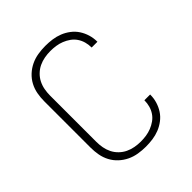

<svg xmlns="http://www.w3.org/2000/svg" viewBox="-206 -873 1012 1012"><g transform="rotate(-45 300.0 -367.5)"><path d="M297 8Q270 8 242 3.5Q214 -1 189 -13Q164 -25 143.5 -44Q123 -63 110 -87.5Q97 -112 92 -139.5Q87 -167 87 -195V-540Q87 -568 92 -595.5Q97 -623 110 -647.5Q123 -672 143.5 -691Q164 -710 189 -722Q214 -734 242 -738.5Q270 -743 297 -743Q323 -743 348.5 -739.5Q374 -736 398 -726.5Q422 -717 443 -701Q464 -685 478 -663.5Q492 -642 499.5 -617Q507 -592 507 -566Q507 -566 507 -565Q507 -564 507 -564H464Q464 -564 464 -564.5Q464 -565 464 -566Q464 -586 458.5 -606Q453 -626 441.5 -643Q430 -660 413 -672Q396 -684 377 -691.5Q358 -699 338 -702Q318 -705 297 -705Q275 -705 253 -701Q231 -697 211 -687.5Q191 -678 174.5 -662Q158 -646 148 -626Q138 -606 134 -584Q130 -562 130 -540V-195Q130 -173 134 -151Q138 -129 148 -109Q158 -89 174.5 -73Q191 -57 211 -47.5Q231 -38 253 -34Q275 -30 297 -30Q318 -30 338 -33Q358 -36 377 -43.5Q396 -51 413 -63Q430 -75 441.5 -92Q453 -109 458.5 -129Q464 -149 464 -169Q464 -170 464 -170.5Q464 -171 464 -171H507Q507 -171 507 -170Q507 -169 507 -169Q507 -143 499.5 -118Q492 -93 478 -71.5Q464 -50 443 -34Q422 -18 398 -8.5Q374 1 348.5 4.5Q323 8 297 8Z"/></g></svg>

Font: Zed Sans Extralight Extended
Style: Regular
Weight: 200
Width: 7
Designer: Belleve Invis
Foundry: Belleve Invis
Version: Version 1.0.0; ttfautohint (v1.8.4)